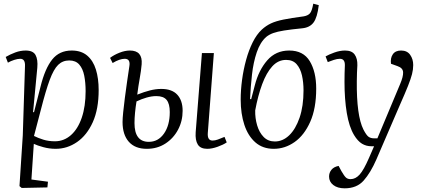

<svg xmlns="http://www.w3.org/2000/svg" viewBox="-20 -796 2308 1045"><path d="M116 -436Q118 -476 90 -476Q76 -476 57.5 -470Q39 -464 23 -455L11 -486Q35 -500 63 -510.5Q91 -521 120 -521Q160 -521 173.5 -496.5Q187 -472 183 -427L160 -186L165 -185L201 -326Q225 -423 264 -472Q303 -521 370 -521Q422 -521 454.5 -493.5Q487 -466 502 -417.5Q517 -369 517 -306Q517 -202 485 -131Q453 -60 399.5 -23Q346 14 283 14Q249 14 216 5Q183 -4 164 -13L151 181L241 193L238 224L98 227L86 217L104 -59ZM357 -467Q321 -467 296.5 -443Q272 -419 250.5 -361Q229 -303 203 -201L165 -56Q187 -45 215.5 -36Q244 -27 279 -27Q328 -27 366 -60.5Q404 -94 425 -155.5Q446 -217 446 -300Q446 -346 438.5 -384Q431 -422 411.5 -444.5Q392 -467 357 -467Z M779 14Q715 14 681 -24.5Q647 -63 647 -132Q647 -151 650.5 -185.5Q654 -220 659.5 -262.5Q665 -305 671.5 -350.5Q678 -396 684 -435Q691 -476 659 -476Q631 -476 593 -453L579 -481Q600 -497 630 -509Q660 -521 687 -521Q757 -521 751 -446Q748 -411 740.5 -369.5Q733 -328 727 -281Q765 -296 796.5 -304Q828 -312 858 -312Q916 -312 945 -280.5Q974 -249 974 -193Q974 -137 949 -90Q924 -43 880 -14.5Q836 14 779 14ZM1108 14Q1071 14 1056.5 -9.5Q1042 -33 1045 -76L1079 -507H1144L1111 -72Q1108 -31 1137 -31Q1150 -31 1165.5 -36.5Q1181 -42 1202 -51L1214 -21Q1195 -8 1164 3Q1133 14 1108 14ZM790 -24Q841 -24 872.5 -69Q904 -114 904 -186Q904 -231 887 -252Q870 -273 831 -273Q806 -273 778 -265Q750 -257 723 -244Q718 -214 715 -183Q712 -152 712 -126Q712 -24 790 -24Z M1470 14Q1410 14 1370 -21Q1330 -56 1310 -116.5Q1290 -177 1290 -254Q1290 -306 1297.5 -361.5Q1305 -417 1319.5 -470Q1334 -523 1355.5 -566Q1377 -609 1405 -635Q1428 -656 1454.5 -668.5Q1481 -681 1523 -689.5Q1565 -698 1633 -707Q1656 -711 1667 -723.5Q1678 -736 1685 -776L1715 -768Q1707 -701 1686.5 -673.5Q1666 -646 1625 -642Q1564 -636 1526.5 -630Q1489 -624 1467 -616Q1445 -608 1429 -595Q1396 -566 1377.5 -511.5Q1359 -457 1351.5 -390Q1344 -323 1341 -257L1347 -256L1367 -332Q1388 -414 1434.5 -467.5Q1481 -521 1554 -521Q1631 -521 1666 -463Q1701 -405 1701 -314Q1701 -206 1668.5 -133Q1636 -60 1583.5 -23Q1531 14 1470 14ZM1537 -470Q1494 -470 1462 -435Q1430 -400 1407 -338Q1384 -276 1369 -195Q1368 -153 1379.5 -114Q1391 -75 1415 -50.5Q1439 -26 1476 -26Q1519 -26 1554 -59.5Q1589 -93 1610.5 -155.5Q1632 -218 1632 -304Q1632 -348 1623.5 -385.5Q1615 -423 1594.5 -446.5Q1574 -470 1537 -470Z M2028 73Q1997 144 1959.5 186.5Q1922 229 1856 229Q1817 229 1794 211Q1771 193 1771 165Q1771 144 1784 128Q1797 112 1823 107L1838 135Q1853 161 1862.5 170Q1872 179 1888 179Q1915 179 1937.5 154Q1960 129 1989 62L2016 0H2001Q1973 0 1950 -14Q1927 -28 1907 -61Q1880 -106 1867.5 -181Q1855 -256 1855 -350Q1855 -370 1855.5 -396.5Q1856 -423 1857 -440Q1858 -476 1830 -476Q1815 -476 1797 -470Q1779 -464 1764 -458L1752 -489Q1769 -499 1799.5 -510Q1830 -521 1858 -521Q1895 -521 1910.5 -499Q1926 -477 1925 -441Q1924 -423 1923 -400.5Q1922 -378 1922 -355Q1921 -261 1930 -195Q1939 -129 1958 -91Q1974 -60 1986 -51.5Q1998 -43 2017 -43H2034L2158 -339Q2175 -379 2174 -402.5Q2173 -426 2144 -436L2108 -449Q2104 -480 2118 -500.5Q2132 -521 2163 -521Q2196 -521 2212.5 -497.5Q2229 -474 2229 -442Q2229 -418 2222.5 -392.5Q2216 -367 2200.5 -328Q2185 -289 2157 -226Z"/></svg>

Font: Literata 36pt Light
Style: Italic
Weight: 300
Italic angle: -2°
Designer: Latin by Veronika Burian and Jose Scaglione. Greek by Irene Vlachou. Cyrillic by Vera Evstafieva
Foundry: TypeTogether
Version: Version 3.002